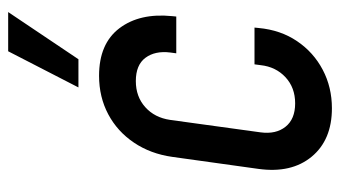

<svg xmlns="http://www.w3.org/2000/svg" viewBox="-201 -619 832 470"><g transform="rotate(-90 215.0 -384.0)"><path d="M382.5 -177 381.5 -167Q376.5 -113 349.2 -72.8Q322 -32.5 279.2 -10Q236.5 12.5 185 12.5Q107.5 12.5 66.5 -37Q25.5 -86.5 36.5 -167L66 -378.5Q73.5 -431.5 100.8 -472Q128 -512.5 170.2 -535Q212.5 -557.5 264.5 -557.5Q343 -557.5 380.8 -507.8Q418.5 -458 410.5 -378.5L409.5 -368.5H319.5L321.5 -383.5Q326 -420.5 308.5 -444Q291 -467.5 251.5 -467.5Q213.5 -467.5 187.8 -444.5Q162 -421.5 156.5 -383.5L126 -162Q121 -124.5 139.8 -101Q158.5 -77.5 197 -77.5Q235.5 -77.5 261 -101.2Q286.5 -125 290.5 -162L292.5 -177ZM236 -608 324.5 -780H420.5L305 -608Z"/></g></svg>

Font: Mohave Light Medium
Style: Italic
Weight: 500
Italic angle: -8°
Version: Version 2.003